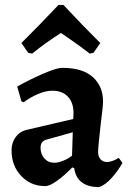

<svg xmlns="http://www.w3.org/2000/svg" viewBox="-20 -749 519 781"><path d="M282 -65 274 -68Q242 -35 212 -13.5Q182 8 164 8Q105 8 66 -33.5Q27 -75 27 -137Q27 -168 43 -190.5Q59 -213 85 -220L278 -265L279 -289Q279 -332 256 -356Q233 -380 193 -380Q166 -380 134.5 -366.5Q103 -353 76 -333L67 -337L50 -397Q100 -425 155 -449Q210 -473 233 -473Q316 -473 357.5 -435.5Q399 -398 399 -337Q399 -315 390 -247Q379 -150 379 -131Q379 -112 389 -101Q399 -90 415 -90Q427 -90 440.5 -95.5Q454 -101 463 -107L478 -86Q460 -54 433.5 -24.5Q407 5 382 12Q338 12 312.5 -7.5Q287 -27 282 -65ZM273 -116 276 -211 169 -181Q145 -175 145 -148Q145 -122 160.5 -104.5Q176 -87 201 -87Q216 -87 236.5 -95Q257 -103 273 -116ZM95 -534 67 -574Q134 -640 218 -729H238Q321 -640 388 -574L360 -534L345 -531Q309 -559 272 -584.5Q235 -610 228 -615Q162 -573 111 -531Z"/></svg>

Font: Alegreya
Style: Bold
Weight: 700
Designer: Juan Pablo del Peral
Foundry: Huerta Tipografica
Version: Version 2.008; ttfautohint (v1.8)